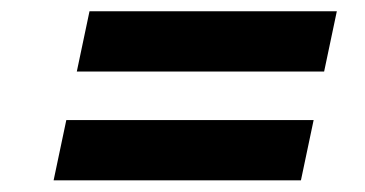

<svg xmlns="http://www.w3.org/2000/svg" viewBox="-20 -520 640 337"><path d="M74.1 -203.5 96.4 -309.3H530.5L508.2 -203.5ZM114.8 -394.4 137.1 -500.2H571.2L548.9 -394.4Z"/></svg>

Font: Red Hat Display VF
Style: Italic
Weight: 300
Italic angle: -12°
Designer: Pentagram, MCKL
Foundry: Pentagram, MCKL
Version: Version 1.023